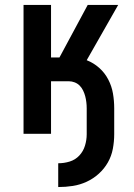

<svg xmlns="http://www.w3.org/2000/svg" viewBox="-20 -540 540 775"><path d="M215 215V119Q239 119 261.5 112Q284 105 300 88Q316 71 323 48Q330 25 330 2V-103Q330 -115 328.5 -127.5Q327 -140 324 -151.5Q321 -163 315.5 -174.5Q310 -186 301.5 -194.5Q293 -203 281.5 -207.5Q270 -212 258 -212H186V0H75V-520H186V-308H220L334 -520H457L330 -297Q358 -286 380.5 -266Q403 -246 417 -219Q431 -192 436 -162.5Q441 -133 441 -103V2Q441 31 435.5 60.5Q430 90 415.5 115.5Q401 141 379 161Q357 181 330 193.5Q303 206 274 210.5Q245 215 215 215Z"/></svg>

Font: Zed Mono
Style: Bold
Weight: 700
Monospace: yes
Designer: Belleve Invis
Foundry: Belleve Invis
Version: Version 1.0.0; ttfautohint (v1.8.4)